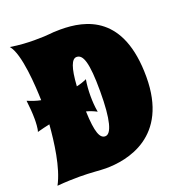

<svg xmlns="http://www.w3.org/2000/svg" viewBox="-131 -826 892 949"><g transform="rotate(-20 315.0 -352.0)"><path d="M608 -346C608 -669 422 -711 288 -711C227 -711 239 -705 150 -705C117 -705 72 -707 24 -715C69 -664 78 -487 80 -415C58 -419 35 -427 11 -437C15 -404 18 -371 18 -338C18 -323 17 -288 11 -273C37 -280 57 -285 77 -289C70 -200 54 -69 11 10C56 6 97 5 130 5C186 5 236 11 266 11C377 11 608 -29 608 -346ZM323 -437C306 -429 288 -423 269 -419C275 -516 292 -556 317 -556C351 -556 369 -509 369 -357C369 -206 349 -139 317 -139C289 -139 273 -175 269 -287C286 -283 304 -276 323 -266C318 -294 316 -323 316 -351C316 -380 318 -408 323 -437Z"/></g></svg>

Font: Spicy Rice
Style: Regular
Weight: 400
Designer: Astigmatic (AOETI)
Foundry: Astigmatic (AOETI)
Version: Version 1.000